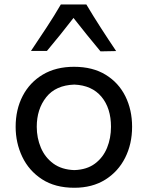

<svg xmlns="http://www.w3.org/2000/svg" viewBox="-20 -844 673 875"><path d="M318.8 11.7Q231 11.7 171.4 -27.1Q111.8 -65.9 81.5 -129.4Q51.3 -192.9 51.3 -266.1Q51.3 -345.2 83.5 -407Q115.7 -468.8 175.3 -504.2Q234.9 -539.6 317.4 -539.6Q402.3 -539.6 461.4 -503.4Q520.5 -467.3 551.3 -405.3Q582 -343.3 582 -266.1Q582 -188 550.3 -125Q518.6 -62 459.5 -25.1Q400.4 11.7 318.8 11.7ZM318.8 -68.8Q376 -70.8 412.8 -98.4Q449.7 -126 467.8 -170.2Q485.8 -214.4 485.8 -266.1Q485.8 -351.1 442.4 -403.1Q398.9 -455.1 318.8 -458.5Q233.9 -455.6 190.7 -401.1Q147.5 -346.7 147.5 -266.1Q147.5 -215.3 166.3 -170.9Q185.1 -126.5 223.1 -98.6Q261.2 -70.8 318.8 -68.8ZM438 -609.9Q406.7 -647.5 375.7 -685.8Q344.7 -724.1 314.9 -762.2Q257.8 -688 193.8 -611.8H121.1Q157.2 -665.5 191.9 -718.3Q226.6 -771 257.3 -823.7H373.5Q404.8 -771 439 -718Q473.1 -665 509.3 -611.3Z"/></svg>

Font: Pinar DS1 Medium
Style: Regular
Weight: 500
Designer: Amin Abedi
Version: Version 3.000